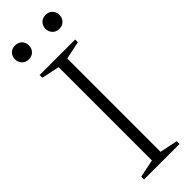

<svg xmlns="http://www.w3.org/2000/svg" viewBox="-284 -865 879 879"><g transform="rotate(-45 155.5 -426.0)"><path d="M270.5 -18V0H40.5V-18L127.5 -36V-640L40.5 -658.5V-676H270.5V-658.5L183.5 -640V-36ZM56.5 -761.5Q36 -761.5 23.8 -774.8Q11.5 -788 11.5 -806.5Q11.5 -825.5 23.8 -838.5Q36 -851.5 56.5 -851.5Q77.5 -851.5 89.8 -838.5Q102 -825.5 102 -806.5Q102 -788 89.8 -774.8Q77.5 -761.5 56.5 -761.5ZM254.5 -761.5Q233.5 -761.5 221.2 -774.8Q209 -788 209 -806.5Q209 -825.5 221.2 -838.5Q233.5 -851.5 254.5 -851.5Q275 -851.5 287.2 -838.5Q299.5 -825.5 299.5 -806.5Q299.5 -788 287.2 -774.8Q275 -761.5 254.5 -761.5Z"/></g></svg>

Font: Newsreader 16pt 16pt Light
Style: Regular
Weight: 300
Version: Version 1.003